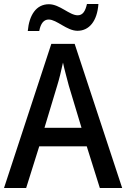

<svg xmlns="http://www.w3.org/2000/svg" viewBox="-20 -934 627 954"><path d="M118 -780H175C182 -818 198 -837 222 -837C262 -837 312 -781 365 -781C423 -781 463 -829 469 -914H412C404 -878 391 -858 366 -858C325 -858 277 -913 223 -913C159 -913 125 -858 118 -780ZM476 0H587L351 -716H235L0 0H110L175 -207H411ZM322 -508 385 -299H201L264 -508C273 -536 285 -585 293 -623C299 -592 315 -536 322 -508Z"/></svg>

Font: Noto Sans Arabic SemCond Med
Style: Regular
Weight: 500
Width: 4
Designer: Monotype Design Team, Nadine Chahine, Nizar Qandah and Khaled Hosny
Foundry: Monotype Imaging Inc.
Version: Version 2.012